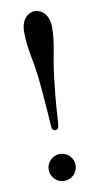

<svg xmlns="http://www.w3.org/2000/svg" viewBox="-79 -696 386 744"><g transform="rotate(-10 113.5 -324.0)"><path d="M113 -658C91 -658 59 -639 59 -585C59 -515 75 -480 84 -392C92 -314 97 -224 99 -203C100 -197 102 -190 113 -190C123 -190 126 -199 127 -210C129 -224 130 -284 143 -392C153 -478 169 -520 169 -585C169 -635 140 -658 113 -658ZM60 -43C60 -14 84 10 113 10C142 10 166 -14 166 -43C166 -72 142 -96 113 -96C84 -96 60 -72 60 -43Z"/></g></svg>

Font: Linux Libertine O C
Style: Regular
Weight: 400
Designer: Philipp H. Poll
Foundry: Philipp H. Poll
Version: Version 4.0.3